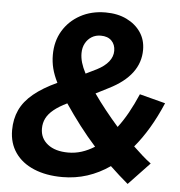

<svg xmlns="http://www.w3.org/2000/svg" viewBox="-52 -759 774 824"><g transform="rotate(5 335.0 -347.5)"><path d="M619 -81 528 15Q509 -1 489.5 -18.5Q470 -36 450 -55Q404 -23 353 -6.5Q302 10 246 10Q176 10 123.5 -12Q71 -34 42.5 -75Q14 -116 14 -172Q14 -220 32 -259Q50 -298 89.5 -330.5Q129 -363 190 -391Q174 -423 167 -451Q160 -479 160 -509Q160 -568 187 -613Q214 -658 261.5 -684Q309 -710 370 -710Q422 -710 461 -691Q500 -672 522 -639.5Q544 -607 544 -564Q544 -509 511 -465Q478 -421 412 -388L357 -360Q380 -327 407.5 -292.5Q435 -258 464 -225Q487 -255 507.5 -292Q528 -329 547 -373L658 -344Q632 -283 603 -234.5Q574 -186 542 -148Q562 -129 581 -112Q600 -95 619 -81ZM282 -527Q282 -507 288 -486.5Q294 -466 307 -441L354 -464Q387 -481 404 -502.5Q421 -524 421 -549Q421 -576 404.5 -592.5Q388 -609 358 -609Q336 -609 319 -598.5Q302 -588 292 -569.5Q282 -551 282 -527ZM141 -190Q141 -148 173.5 -122.5Q206 -97 262 -97Q292 -97 320 -106Q348 -115 375 -132Q339 -172 305 -216.5Q271 -261 240 -307Q205 -290 183 -272Q161 -254 151 -234Q141 -214 141 -190Z"/></g></svg>

Font: Red Hat Display ExtraBold
Style: Italic
Weight: 800
Italic angle: -12°
Designer: Pentagram, MCKL
Foundry: Pentagram, MCKL
Version: Version 1.023